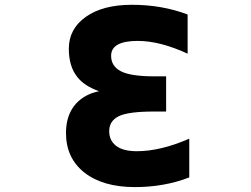

<svg xmlns="http://www.w3.org/2000/svg" viewBox="-20 -762 1040 794"><path d="M538.1 11.7Q405.3 11.7 329.1 -48.3Q252.9 -108.4 252.9 -211.9Q252.9 -288.1 294.9 -334Q331.1 -373 389.6 -384.8Q329.1 -406.2 299.8 -443.4Q264.6 -487.3 264.6 -560.5Q264.6 -642.6 335 -692.4Q405.3 -742.2 525.4 -742.2Q649.4 -742.2 755.9 -702.1V-540Q641.6 -592.8 549.8 -592.8Q439.5 -592.8 439.5 -531.2Q439.5 -488.3 480 -467.3Q520.5 -446.3 618.2 -446.3H667V-300.8H618.2Q509.8 -300.8 470.7 -281.2Q431.6 -261.7 431.6 -219.7Q431.6 -180.7 460.4 -158.7Q489.3 -136.7 545.9 -136.7Q643.6 -136.7 762.7 -188.5V-28.3Q659.2 11.7 538.1 11.7Z"/></svg>

Font: Gen Shin Gothic Monospace Heavy
Style: Bold
Weight: 800
Designer: [Source Han Sans]
Ryoko NISHIZUKA  (kana & ideographs); Paul D. Hunt (Latin, Greek & Cyrillic); Wenlong ZHANG  (bopomofo
Version: Version 1.002.20150607